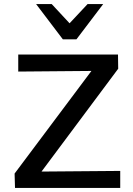

<svg xmlns="http://www.w3.org/2000/svg" viewBox="-20 -927 654 947"><path d="M54 0 52 -71 487 -652 533 -578 70 -574V-658H562L563 -588L129 -6L86 -80L573 -84V0ZM290 -733 308 -796 412 -907H489L357 -733ZM290 -733 158 -907H235L340 -794L357 -733Z"/></svg>

Font: Ysabeau Office SemiBold
Style: Regular
Weight: 600
Designer: Christian Thalmann (Catharsis Fonts)
Version: Version 2.001;gftools[0.9.30]; featfreeze: tnum,lnum,ss02